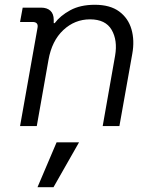

<svg xmlns="http://www.w3.org/2000/svg" viewBox="-20 -528 640 804"><path d="M64 0 137 -411Q142 -436 116 -436H64L75 -496H152Q177 -496 191 -483Q205 -470 205 -445V-431H209Q232 -462 274 -485Q316 -508 377 -508Q441 -508 479 -480Q517 -452 530.5 -405.5Q544 -359 534 -303L480 0H410L462 -295Q473 -359 447.5 -403Q422 -447 357 -447Q293 -447 245 -402Q197 -357 183 -277L134 0ZM137 256 217 68H311L204 256Z"/></svg>

Font: DM Mono Light
Style: Italic
Weight: 300
Italic angle: -10°
Designer: Colophon Foundry
Foundry: Colophon Foundry
Version: Version 1.000; ttfautohint (v1.8.2.53-6de2)